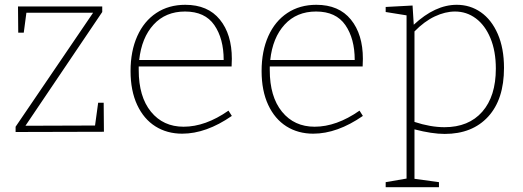

<svg xmlns="http://www.w3.org/2000/svg" viewBox="-20 -550 2181 800"><path d="M389 -122H412L413 -1L45 0V-22L368 -497H90L79 -414H56L55 -523H406V-500L86 -26L376 -27Z M932 -89 946 -67Q839 7 739 7Q676 7 627.5 -23.5Q579 -54 551.5 -113Q524 -172 524 -254Q524 -337 552 -399.5Q580 -462 631.5 -496Q683 -530 752 -530Q846 -530 896 -468.5Q946 -407 946 -305Q946 -288 945 -273H558V-258Q558 -147 609 -84.5Q660 -22 745 -22Q836 -22 932 -89ZM560 -300H912Q912 -389 873 -445.5Q834 -502 751 -502Q670 -502 620 -447.5Q570 -393 560 -300Z M1478 -89 1492 -67Q1385 7 1285 7Q1222 7 1173.5 -23.5Q1125 -54 1097.5 -113Q1070 -172 1070 -254Q1070 -337 1098 -399.5Q1126 -462 1177.5 -496Q1229 -530 1298 -530Q1392 -530 1442 -468.5Q1492 -407 1492 -305Q1492 -288 1491 -273H1104V-258Q1104 -147 1155 -84.5Q1206 -22 1291 -22Q1382 -22 1478 -89ZM1106 -300H1458Q1458 -389 1419 -445.5Q1380 -502 1297 -502Q1216 -502 1166 -447.5Q1116 -393 1106 -300Z M2080 -267Q2080 -136 2014 -64Q1948 8 1833 8Q1780 8 1707 -11V195L1809 209V230H1587V209L1674 194V-486L1587 -500V-521L1699 -527L1704 -447Q1793 -530 1883 -530Q1939 -530 1983.5 -499Q2028 -468 2054 -408.5Q2080 -349 2080 -267ZM2046 -264Q2046 -337 2023.5 -391Q2001 -445 1962.5 -473.5Q1924 -502 1876 -502Q1835 -502 1791.5 -481.5Q1748 -461 1707 -419V-42Q1774 -20 1832 -20Q1933 -20 1989.5 -84.5Q2046 -149 2046 -264Z"/></svg>

Font: Bitter Pro ExtraLight
Style: Regular
Weight: 275
Designer: Sol Matas, and Bitter project Authors
Foundry: Sol Matas
Version: Version 1.010